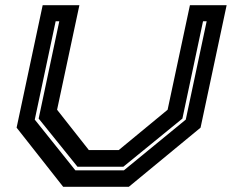

<svg xmlns="http://www.w3.org/2000/svg" viewBox="-20 -720 894 740"><path d="M223.5 0 44 -228 144.5 -700H286L200 -297L322.5 -141.5H437.5L626 -297L712 -700H853.5L753 -228L476.5 0ZM270.5 -63.5H457.5L696 -259L776.5 -638H762.5L683 -263L455.5 -77.5H278.5L129 -263L208.5 -638H194.5L114 -259Z"/></svg>

Font: Tourney Expanded Regular
Style: Bold Italic
Weight: 700
Width: 7
Italic angle: -12°
Designer: Tyler Finck
Foundry: Etcetera Type Co
Version: Version 1.010; ttfautohint (v1.8.3)